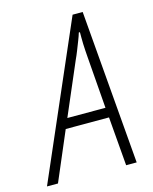

<svg xmlns="http://www.w3.org/2000/svg" viewBox="-151 -757 657 827"><g transform="rotate(-15 178.0 -343.0)"><path d="M-45 0 253 -686H298L355 0H308L290 -218H97L4 0ZM116 -262H286L268 -495Q267 -508 266 -522.5Q265 -537 264.5 -552Q264 -567 264 -581Q264 -595 264 -605H259Q255 -591 247.5 -572Q240 -553 232 -532.5Q224 -512 216 -495Z"/></g></svg>

Font: Archivo ExtraCondensed Thin
Style: Italic
Weight: 250
Width: 2
Italic angle: -10°
Designer: Hector Gatti
Foundry: Omnibus-Type
Version: Version 2.001